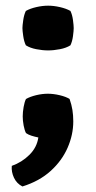

<svg xmlns="http://www.w3.org/2000/svg" viewBox="-20 -476 338 676"><path d="M225 -127.5Q232 -107.5 235 -88.8Q238 -70 238 -48.5Q238 -1.5 218 44.2Q198 90 158.2 126Q118.5 162 59 180.5Q39 170.5 29.2 149.8Q19.5 129 21.5 108Q57 95.5 83.5 69.2Q110 43 115 8Q102.5 5.5 90.8 1.8Q79 -2 71.5 -7.5Q66.5 -17 63.2 -34.2Q60 -51.5 60 -66Q60 -81 63.2 -99.5Q66.5 -118 71.5 -127.5Q85.5 -135.5 107 -140.8Q128.5 -146 148.5 -146Q168 -146 190.2 -140.8Q212.5 -135.5 225 -127.5ZM59 -377Q59 -386 61.8 -405Q64.5 -424 71 -437.5Q86 -446 107.8 -451Q129.5 -456 149.5 -456Q169 -456 191 -451Q213 -446 228 -437.5Q234.5 -424 237 -405Q239.5 -386 239.5 -377Q239.5 -368 237 -349Q234.5 -330 228 -316.5Q213 -307 191 -302.8Q169 -298.5 149.5 -298.5Q129.5 -298.5 107.8 -302.8Q86 -307 71 -316.5Q64.5 -330 61.8 -349Q59 -368 59 -377Z"/></svg>

Font: Signika
Style: Bold
Weight: 700
Designer: Anna Giedry
Foundry: Anna Giedry
Version: Version 2.001